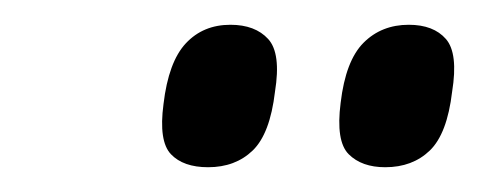

<svg xmlns="http://www.w3.org/2000/svg" viewBox="-20 -765 387 155"><path d="M291 -630Q272 -630 261.5 -640.5Q251 -651 255 -682Q259 -716 273.5 -730.5Q288 -745 310 -745Q330 -745 340 -733.5Q350 -722 345 -691Q341 -657 327 -643.5Q313 -630 291 -630ZM148 -630Q128 -630 118 -640.5Q108 -651 112 -681Q116 -715 130 -730Q144 -745 166 -745Q186 -745 196.5 -733.5Q207 -722 202 -691Q198 -657 184 -643.5Q170 -630 148 -630Z"/></svg>

Font: Georama Condensed SemiBold
Style: Italic
Weight: 600
Width: 3
Italic angle: -9°
Designer: Jean-Baptiste Levee
Foundry: Production Type
Version: Version 1.000